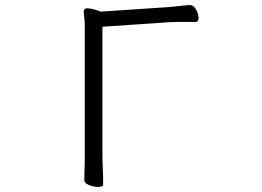

<svg xmlns="http://www.w3.org/2000/svg" viewBox="-20 -732 1040 761"><path d="M316 -604Q316 -620 316 -634.5Q316 -649 314 -661Q313 -670 312.5 -675.5Q312 -681 312 -685Q312 -695 317 -697Q322 -699 326 -699Q340 -699 359 -693Q378 -687 379 -686L650 -704Q673 -706 698.5 -709Q724 -712 733 -712Q747 -712 757 -694.5Q767 -677 767 -662Q767 -645 754 -645H712Q697 -645 681 -645Q665 -645 651 -644L386 -626V-107Q386 -95 387 -74Q388 -53 388.5 -33Q389 -13 389 -1Q389 9 368 9Q352 9 333 1.5Q314 -6 314 -19Q314 -27 314.5 -43.5Q315 -60 315.5 -78Q316 -96 316 -108Z"/></svg>

Font: Moon Stars Kai HW
Style: Regular
Weight: 400
Designer: GuiWonder
Version: Version 1.101